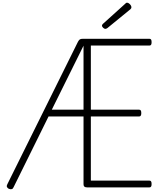

<svg xmlns="http://www.w3.org/2000/svg" viewBox="-20 -1382 1194 1416"><path d="M1082 0H623Q609 0 602.5 -5.5Q596 -11 596 -23V-523H338L80 -1Q75 11 66 13Q57 15 44 10Q34 4 31 -4Q28 -12 34 -23L555 -1074Q562 -1087 569 -1091.5Q576 -1096 592 -1096H1082Q1090 -1096 1094 -1090.5Q1098 -1085 1098 -1071Q1098 -1057 1094 -1051.5Q1090 -1046 1082 -1046H650V-573H1006Q1014 -573 1018 -567.5Q1022 -562 1022 -548Q1022 -535 1018 -529Q1014 -523 1006 -523H650V-50H1082Q1090 -50 1094 -44.5Q1098 -39 1098 -25Q1098 -11 1094 -5.5Q1090 0 1082 0ZM362 -573H596V-1045ZM757 -1169Q749 -1169 740.5 -1177.5Q732 -1186 732 -1192Q732 -1196 733.5 -1199Q735 -1202 739 -1206L902 -1353Q906 -1357 909 -1359.5Q912 -1362 917 -1362Q924 -1362 931.5 -1356.5Q939 -1351 944 -1343.5Q949 -1336 949 -1329Q949 -1325 948 -1322Q947 -1319 942 -1314L772 -1175Q766 -1172 763.5 -1170.5Q761 -1169 757 -1169Z"/></svg>

Font: Playwrite FR Moderne ExtraLight
Style: Regular
Weight: 250
Version: Version 1.002